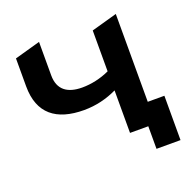

<svg xmlns="http://www.w3.org/2000/svg" viewBox="-116 -651 882 879"><g transform="rotate(-20 325.0 -212.0)"><path d="M618 -106H537V-534L412 -499V-300C369 -280 322 -270 278 -270C206 -270 163 -301 163 -371V-534L38 -499V-363C38 -230 116 -170 251 -170C310 -170 364 -184 412 -207V0H501V110H618Z"/></g></svg>

Font: Talent
Style: Bold
Weight: 600
Designer: Mike Powis
Version: Version 1.001;hotconv 1.0.109;makeotfexe 2.5.65596